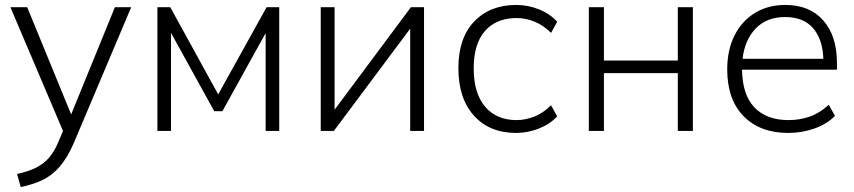

<svg xmlns="http://www.w3.org/2000/svg" viewBox="-20 -530 3458 777"><path d="M64 227 49 174Q96 164 127 148Q158 132 179 107.5Q200 83 216 45L235 0L22 -501H90L268 -67L445 -501H511L279 48Q253 108 222 144Q191 180 152 198.5Q113 217 64 227Z M617 0V-501H669L863 -148L1059 -501H1110V0H1055V-396L880 -80H847L672 -397V0Z M1278 0V-501H1334V-86L1643 -501H1696V0H1640V-414L1331 0Z M2069 8Q1961 8 1898 -62Q1835 -132 1835 -254Q1835 -376 1899 -443Q1963 -510 2069 -510Q2117 -510 2161.5 -492Q2206 -474 2235 -442L2210 -397Q2179 -428 2143 -442.5Q2107 -457 2071 -457Q1989 -457 1943 -405Q1897 -353 1897 -253Q1897 -153 1943 -98.5Q1989 -44 2071 -44Q2105 -44 2141.5 -58Q2178 -72 2210 -104L2235 -59Q2205 -27 2160 -9.5Q2115 8 2069 8Z M2363 0V-501H2424V-285H2723V-501H2784V0H2723V-234H2424V0Z M3170 8Q3056 8 2989.5 -59.5Q2923 -127 2923 -249Q2923 -328 2952.5 -386.5Q2982 -445 3035 -477.5Q3088 -510 3158 -510Q3257 -510 3312 -447Q3367 -384 3367 -276V-248H2983Q2984 -147 3033 -95.5Q3082 -44 3171 -44Q3216 -44 3256.5 -58Q3297 -72 3334 -106L3359 -61Q3327 -28 3276 -10Q3225 8 3170 8ZM3157 -461Q3083 -461 3038.5 -415Q2994 -369 2985 -292H3312Q3309 -372 3270 -416.5Q3231 -461 3157 -461Z"/></svg>

Font: Mulish Light
Style: Regular
Weight: 300
Designer: Vernon Adams
Foundry: Vernon Adams
Version: Version 3.603; ttfautohint (v1.8.3)